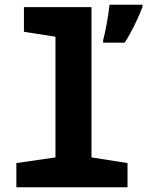

<svg xmlns="http://www.w3.org/2000/svg" viewBox="-20 -790 621 810"><path d="M415 -620V-610H506C538 -660 563 -714 581 -760V-770H442C438 -729 425 -656 415 -620ZM49 0H518V-102L366 -126V-760H81V-656L214 -635V-126L49 -102Z"/></svg>

Font: Noto Sans Mono SemiCondensed ExtraBold
Style: Regular
Weight: 800
Width: 4
Designer: Monotype Design Team
Foundry: Monotype Imaging Inc.
Version: Version 2.014